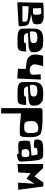

<svg xmlns="http://www.w3.org/2000/svg" viewBox="1352 -1882 835 3578"><g transform="rotate(90 1769.0 -92.5)"><path d="M384.8 -115.7Q385.3 -120.1 383.8 -136.7Q382.3 -153.3 381.3 -156.2Q379.9 -168.9 368.7 -180.7Q361.8 -186.5 322.3 -193.1Q282.7 -199.7 251 -200.7L98.1 -209.5L92.8 -93.3H361.3Q377.9 -91.3 379.9 -95.2Q384.8 -104 384.8 -115.7ZM216.8 -444.8 131.8 -440.9 134.8 -291.5 224.1 -291Q240.7 -293.9 246.6 -304.2Q251 -310.5 253.4 -331.8Q255.9 -353 254.9 -373Q253.9 -403.8 240.2 -435.1Q232.4 -444.8 216.8 -444.8ZM421.4 -208.5Q438.5 -200.7 449.5 -177Q460.4 -153.3 463.4 -127Q466.3 -100.6 467.8 -74.5Q469.2 -48.3 467.3 -35.2Q467.3 -30.3 462.2 -26.6Q457 -22.9 450.2 -22.5Q439 -21.5 348.6 -16.4Q258.3 -11.2 215.8 -8.3Q154.8 -3.9 106.4 -1.7Q58.1 0.5 40 0H22L30.8 -475.1Q30.8 -479 35.6 -480Q49.3 -482.9 101.3 -486.3Q153.3 -489.7 202.1 -490.2Q259.8 -490.7 322.8 -487.8Q356.9 -486.3 387.2 -467.5Q417.5 -448.7 424.3 -430.2Q432.6 -399.9 432.6 -371.1V-369.6Q432.6 -362.8 432.4 -352.1Q432.1 -341.3 426.3 -320.3Q420.4 -299.3 409.2 -293Q393.6 -284.2 363 -277.3Q332.5 -270.5 297.6 -265.9Q262.7 -261.2 256.8 -259.8Q254.4 -259.8 254.4 -257.3Q254.4 -255.4 256.8 -255.4Q285.6 -251 337.9 -237.1Q390.1 -223.1 421.4 -208.5Z M772 -263.7Q783.7 -282.7 783.7 -303.7Q783.7 -319.8 777.8 -333Q773.4 -343.3 762.7 -352.5Q752 -361.8 741.2 -364.3Q709 -372.1 673.8 -372.1Q646.5 -372.1 618.7 -366.7Q603.5 -363.8 589.6 -351.1Q575.7 -338.4 571.3 -323.2Q564.9 -297.9 564.9 -273.4V-268.1Q565.4 -247.1 569.6 -240Q573.7 -232.9 582 -231.9Q595.7 -231.4 622.1 -233.2Q648.4 -234.9 671.1 -237.1Q693.8 -239.3 716.3 -241.7Q738.8 -244.1 739.7 -244.1Q748 -245.1 757.6 -250.7Q767.1 -256.3 772 -263.7ZM918 -423.3Q939.9 -398.4 946.8 -367.9Q953.6 -337.4 952.6 -296.9Q952.1 -273.4 949 -262.7Q945.8 -252 940.4 -246.8Q935.1 -241.7 916 -229Q901.9 -219.2 874.8 -213.6Q847.7 -208 827.6 -207L807.6 -206.5L596.7 -196.8Q596.2 -165 611.3 -145.5Q617.7 -137.2 625.7 -132.1Q633.8 -127 644 -125Q654.3 -123 661.6 -122.3Q668.9 -121.6 681.9 -121.6Q694.8 -121.6 701.2 -121.1Q749.5 -118.2 772 -128.9Q779.8 -132.8 782.5 -139.9Q785.2 -147 783.7 -152.3L782.7 -157.7L938.5 -164.1Q941.4 -64.5 907.7 -24.4Q902.8 -18.6 893.6 -14.4Q884.3 -10.3 870.1 -7.8Q856 -5.4 843 -3.9Q830.1 -2.4 809.8 -2Q789.6 -1.5 776.4 -1.5Q763.2 -1.5 740.2 -1.7Q717.3 -2 707 -2Q643.1 -2 608.9 -7.3Q574.7 -12.7 545.9 -31.2Q533.2 -40 523.7 -56.6Q514.2 -73.2 513.2 -88.4Q509.8 -242.2 513.2 -313.5Q515.6 -365.2 525.9 -390.6Q536.1 -416 562.5 -441.9Q604 -482.4 733.9 -480.5Q792 -480 835 -474.6Q855 -472.7 873 -461.9Q898.9 -445.8 918 -423.3Z M1018.6 -480 1213.4 -479Q1208 -463.4 1200.7 -438.7Q1193.4 -414.1 1183.8 -365Q1174.3 -315.9 1180.2 -298.8Q1188.5 -273.9 1210 -253.9Q1231.4 -233.9 1257.3 -231Q1294.9 -226.6 1326.7 -234.4Q1358.4 -242.2 1366.2 -261.2Q1373 -285.2 1372.1 -323Q1371.1 -360.8 1366.2 -396L1361.3 -431.2L1462.4 -437L1442.4 2.4L1260.7 -10.3L1264.6 -154.8Q1148.4 -167.5 1123.5 -172.9Q1073.7 -183.1 1044.9 -210.4Q1032.2 -222.2 1018.6 -240.7Q1003.9 -260.3 998.5 -292Q993.2 -323.7 996.1 -355.2Q999 -386.7 1003.7 -415.5Q1008.3 -444.3 1013.7 -461.9Z M1767.6 -263.7Q1779.3 -282.7 1779.3 -303.7Q1779.3 -319.8 1773.4 -333Q1769 -343.3 1758.3 -352.5Q1747.6 -361.8 1736.8 -364.3Q1704.6 -372.1 1669.4 -372.1Q1642.1 -372.1 1614.3 -366.7Q1599.1 -363.8 1585.2 -351.1Q1571.3 -338.4 1566.9 -323.2Q1560.5 -297.9 1560.5 -273.4V-268.1Q1561 -247.1 1565.2 -240Q1569.3 -232.9 1577.6 -231.9Q1591.3 -231.4 1617.7 -233.2Q1644 -234.9 1666.7 -237.1Q1689.5 -239.3 1711.9 -241.7Q1734.4 -244.1 1735.4 -244.1Q1743.7 -245.1 1753.2 -250.7Q1762.7 -256.3 1767.6 -263.7ZM1913.6 -423.3Q1935.5 -398.4 1942.4 -367.9Q1949.2 -337.4 1948.2 -296.9Q1947.8 -273.4 1944.6 -262.7Q1941.4 -252 1936 -246.8Q1930.7 -241.7 1911.6 -229Q1897.5 -219.2 1870.4 -213.6Q1843.3 -208 1823.2 -207L1803.2 -206.5L1592.3 -196.8Q1591.8 -165 1606.9 -145.5Q1613.3 -137.2 1621.3 -132.1Q1629.4 -127 1639.6 -125Q1649.9 -123 1657.2 -122.3Q1664.6 -121.6 1677.5 -121.6Q1690.4 -121.6 1696.8 -121.1Q1745.1 -118.2 1767.6 -128.9Q1775.4 -132.8 1778.1 -139.9Q1780.8 -147 1779.3 -152.3L1778.3 -157.7L1934.1 -164.1Q1937 -64.5 1903.3 -24.4Q1898.4 -18.6 1889.2 -14.4Q1879.9 -10.3 1865.7 -7.8Q1851.6 -5.4 1838.6 -3.9Q1825.7 -2.4 1805.4 -2Q1785.2 -1.5 1772 -1.5Q1758.8 -1.5 1735.8 -1.7Q1712.9 -2 1702.6 -2Q1638.7 -2 1604.5 -7.3Q1570.3 -12.7 1541.5 -31.2Q1528.8 -40 1519.3 -56.6Q1509.8 -73.2 1508.8 -88.4Q1505.4 -242.2 1508.8 -313.5Q1511.2 -365.2 1521.5 -390.6Q1531.7 -416 1558.1 -441.9Q1599.6 -482.4 1729.5 -480.5Q1787.6 -480 1830.6 -474.6Q1850.6 -472.7 1868.7 -461.9Q1894.5 -445.8 1913.6 -423.3Z M2318.8 -127Q2375 -126 2383.8 -127Q2430.7 -131.3 2447.3 -165Q2459.5 -189.9 2459.5 -234.4Q2459.5 -293 2451.7 -326.7Q2443.8 -360.4 2431.6 -372.3Q2419.4 -384.3 2398.9 -386.2Q2380.9 -388.7 2359.9 -388.7Q2350.6 -388.7 2338.9 -387.7Q2334.5 -387.2 2327.1 -385.7Q2319.8 -384.3 2301.3 -376.5Q2282.7 -368.7 2268.8 -357.2Q2254.9 -345.7 2244.4 -323Q2233.9 -300.3 2235.4 -271Q2236.3 -250.5 2237.3 -238.3Q2238.3 -226.1 2239.7 -210.9Q2241.2 -195.8 2243.2 -187.3Q2245.1 -178.7 2248.3 -168.5Q2251.5 -158.2 2255.9 -152.8Q2260.3 -147.5 2266.1 -141.6Q2272 -135.7 2279.5 -133.3Q2287.1 -130.9 2296.9 -128.9Q2306.6 -127 2318.8 -127ZM2482.9 -424.3Q2535.6 -377 2535.6 -233.9Q2535.6 -152.8 2531 -113.3Q2526.4 -73.7 2512.2 -57.1Q2503.4 -46.9 2453.1 -44.2Q2402.8 -41.5 2356.9 -43.9L2311.5 -46.9L2093.8 -66.9V304.2L1994.1 300.8V-384.3Q1994.1 -402.3 1994.1 -410.2Q1994.1 -418 1995.4 -429.4Q1996.6 -440.9 1997.8 -444.6Q1999 -448.2 2002.9 -454.3Q2006.8 -460.4 2011 -461.7Q2015.1 -462.9 2023.7 -464.8Q2032.2 -466.8 2041 -467Q2049.8 -467.3 2064 -467.3Q2085 -467.3 2127.4 -467.8Q2169.9 -468.3 2191.9 -468.5Q2213.9 -468.8 2245.6 -467.8Q2444.3 -459.5 2482.9 -424.3Z M2814 -79.1H2814.5Q2818.4 -79.1 2830.3 -78.9Q2842.3 -78.6 2846.4 -78.6Q2850.6 -78.6 2860.6 -79.1Q2870.6 -79.6 2874.5 -81.3Q2878.4 -83 2885.5 -85.7Q2892.6 -88.4 2895.5 -92.8Q2898.4 -97.2 2902.3 -103.3Q2906.2 -109.4 2907.5 -118.2Q2908.7 -127 2908.7 -137.7Q2908.7 -185.1 2898.9 -202.4Q2889.2 -219.7 2868.2 -221.2Q2846.2 -222.7 2841.3 -222.7Q2839.4 -222.7 2834.5 -222.4Q2829.6 -222.2 2827.6 -222.2Q2824.7 -221.7 2819.8 -220.9Q2814.9 -220.2 2802.2 -216.1Q2789.6 -211.9 2780.3 -205.6Q2771 -199.2 2763.9 -186.8Q2756.8 -174.3 2757.8 -158.2Q2758.8 -143.6 2759.5 -135.5Q2760.3 -127.4 2762 -117.7Q2763.7 -107.9 2766.1 -103Q2768.6 -98.1 2772.5 -92.5Q2776.4 -86.9 2782 -84.7Q2787.6 -82.5 2795.4 -80.8Q2803.2 -79.1 2814 -79.1ZM2988.3 -120.1Q2988.3 -113.3 2989.5 -96.7Q2990.7 -80.1 2990.2 -70.8Q2989.7 -61.5 2987.3 -48.8Q2984.9 -36.1 2976.6 -27.3Q2968.3 -18.6 2954.1 -12.7Q2911.1 3.9 2861.3 7.8H2860.4Q2850.1 7.8 2849.1 -2.4L2847.2 -15.6Q2846.2 -22 2840.3 -22H2839.8Q2646.5 -8.3 2626 -26.4Q2611.3 -39.1 2607.7 -55.9Q2604 -72.8 2601.6 -119.6Q2601.1 -127.4 2601.1 -131.8Q2596.2 -225.1 2626 -237.3Q2633.8 -240.7 2697 -246.8Q2760.3 -252.9 2819.8 -257.3L2878.9 -261.7Q2872.1 -351.6 2857.9 -367.7Q2844.7 -378.4 2804.2 -374.8Q2763.7 -371.1 2744.6 -361.8Q2729 -354 2735.4 -327.1Q2735.4 -326.7 2735.6 -325.4Q2735.8 -324.2 2735.8 -323.7Q2735.8 -318.4 2731.9 -314.5Q2728 -310.5 2723.1 -310.1Q2697.3 -307.6 2672.1 -306.6Q2647 -305.7 2618.9 -311Q2590.8 -316.4 2585.4 -329.1Q2565.4 -381.3 2602.5 -446.3Q2611.8 -461.9 2653.1 -470.5Q2694.3 -479 2731 -479.5L2767.6 -480.5Q2889.6 -481 2909.7 -473.1Q2924.8 -467.3 2938.2 -448Q2951.7 -428.7 2959.5 -401.9Q2966.8 -377 2977.5 -264.9Q2988.3 -152.8 2988.3 -120.1Z M3454.1 -481.4 3516.6 -16.1 3382.8 -12.2 3402.8 -319.8 3308.6 -169.9 3206.5 -246.1 3192.9 -16.1 3035.6 0V-478.5L3109.9 -479L3266.6 -317.9L3381.3 -483.4Z"/></g></svg>

Font: Some Time Later
Style: Regular
Weight: 400
Version: Version 003.300